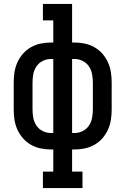

<svg xmlns="http://www.w3.org/2000/svg" viewBox="-20 -755 640 980"><path d="M199 205V121H252V8H240Q213 8 187 2.5Q161 -3 138 -16Q115 -29 97.5 -49Q80 -69 69 -93Q58 -117 54 -143.5Q50 -170 50 -196V-334Q50 -360 54 -386.5Q58 -413 69 -437Q80 -461 97.5 -481Q115 -501 138 -514Q161 -527 187 -532.5Q213 -538 240 -538H252V-651H199V-735H348V-538H360Q387 -538 413 -532.5Q439 -527 462 -514Q485 -501 502.5 -481Q520 -461 531 -437Q542 -413 546 -386.5Q550 -360 550 -334V-196Q550 -170 546 -143.5Q542 -117 531 -93Q520 -69 502.5 -49Q485 -29 462 -16Q439 -3 413 2.5Q387 8 360 8H348V121H401V205ZM240 -76H252V-454H240Q218 -454 198 -444Q178 -434 166 -416Q154 -398 150 -376.5Q146 -355 146 -334V-196Q146 -175 150 -153.5Q154 -132 166 -114Q178 -96 198 -86Q218 -76 240 -76ZM348 -76H360Q382 -76 402 -86Q422 -96 434 -114Q446 -132 450 -153.5Q454 -175 454 -196V-334Q454 -355 450 -376.5Q446 -398 434 -416Q422 -434 402 -444Q382 -454 360 -454H348Z"/></svg>

Font: Iosevka Curly Slab MdEx
Style: Regular
Weight: 500
Width: 7
Monospace: yes
Designer: Belleve Invis
Foundry: Belleve Invis
Version: Version 11.1.0; ttfautohint (v1.8.3)